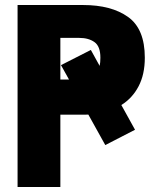

<svg xmlns="http://www.w3.org/2000/svg" viewBox="-20 -745 640 765"><path d="M332 -288.5 315 -288H220.5V0H50V-725H311Q423.5 -725 490.2 -677.5Q557 -630 557 -515Q557 -448.5 532.2 -401.2Q507.5 -354 463.5 -326.5L518 -228L399.5 -167ZM255 -428 223 -485.5 342 -546 377 -482.5Q380 -496 380 -515Q380 -560.5 356.5 -577.2Q333 -594 296 -594H220.5V-428Z"/></svg>

Font: JuliaMono Black
Style: Regular
Weight: 900
Monospace: yes
Designer: cormullion
Foundry: corm
Version: Version 0.054; ttfautohint (v1.8.4)